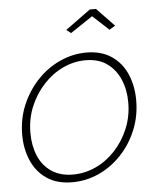

<svg xmlns="http://www.w3.org/2000/svg" viewBox="-52 -752 669 807"><g transform="rotate(-5 282.5 -348.5)"><path d="M221 10Q157 10 114 -19Q71 -48 49.5 -97.5Q28 -147 28 -206Q28 -274 52.5 -332Q77 -390 119 -434.5Q161 -479 215 -503.5Q269 -528 326 -528Q390 -528 433 -498.5Q476 -469 497 -419.5Q518 -370 518 -310Q518 -243 494 -185Q470 -127 428.5 -83Q387 -39 333.5 -14.5Q280 10 221 10ZM227 -22Q276 -22 322 -43Q368 -64 404.5 -103Q441 -142 462.5 -193.5Q484 -245 484 -304Q484 -357 465.5 -400.5Q447 -444 411 -470Q375 -496 320 -496Q271 -496 225 -474.5Q179 -453 142.5 -413.5Q106 -374 84.5 -322.5Q63 -271 63 -211Q63 -158 81 -115Q99 -72 136 -47Q173 -22 227 -22ZM251 -630 357 -707H383L457 -630L432 -615L364 -678L270 -615Z"/></g></svg>

Font: Raleway Thin ExtraLight
Style: Italic
Weight: 250
Italic angle: -12°
Version: Version 4.026